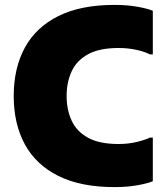

<svg xmlns="http://www.w3.org/2000/svg" viewBox="-20 -752 688 784"><path d="M36 -360Q36 -474 81.5 -557.5Q127 -641 218.5 -686.5Q310 -732 448 -732Q499 -732 541 -724.5Q583 -717 604 -708V-530H592Q571 -541 537 -548.5Q503 -556 464 -556Q386 -556 339.5 -530.5Q293 -505 272.5 -460.5Q252 -416 252 -360Q252 -304 272.5 -259.5Q293 -215 339.5 -189.5Q386 -164 464 -164Q503 -164 537 -172Q571 -180 592 -190H604V-12Q583 -3 541 4.5Q499 12 448 12Q310 12 218.5 -33.5Q127 -79 81.5 -162.5Q36 -246 36 -360Z"/></svg>

Font: Kufam Black
Style: Regular
Weight: 900
Designer: Wael Morcos, Artur Schmal
Foundry: Original Type
Version: Version 1.301; ttfautohint (v1.8.3)